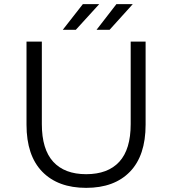

<svg xmlns="http://www.w3.org/2000/svg" viewBox="-20 -901 832 927"><path d="M108 -299V-700H182V-302Q182 -180 237 -120Q292 -60 396 -60Q501 -60 556 -120Q611 -180 611 -302V-700H683V-299Q683 -150 607.5 -72Q532 6 396 6Q260 6 184 -72Q108 -150 108 -299ZM380 -881H459L346 -757H283ZM542 -881H621L509 -757H446Z"/></svg>

Font: Idrija
Style: Regular
Weight: 400
Designer: Julieta Ulanovsky
Foundry: Julieta Ulanovsky
Version: Version 7.200